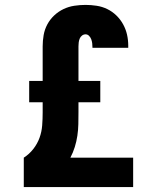

<svg xmlns="http://www.w3.org/2000/svg" viewBox="-20 -763 640 783"><path d="M77 0V-120Q99 -134 115.5 -155Q132 -176 141 -200.5Q150 -225 152 -251.5Q154 -278 154 -304V-346H99V-433H154V-574Q154 -597 158 -620Q162 -643 173 -663.5Q184 -684 201 -700Q218 -716 239 -726Q260 -736 283 -739.5Q306 -743 329 -743Q351 -743 374 -739.5Q397 -736 417.5 -726Q438 -716 454.5 -700Q471 -684 482 -664Q493 -644 498 -622Q503 -600 503 -577Q503 -575 503 -572.5Q503 -570 503 -568H357Q357 -568 357 -569Q357 -570 357 -571Q357 -579 356 -587Q355 -595 352 -603Q349 -611 343 -617Q337 -623 329 -623Q321 -623 314.5 -618Q308 -613 305 -605.5Q302 -598 301 -590Q300 -582 300 -574V-433H389V-346H300V-304Q300 -281 299.5 -257Q299 -233 295.5 -209.5Q292 -186 285 -163.5Q278 -141 267 -120H523V0Z"/></svg>

Font: Iosevka Curly Heavy Extended
Style: Regular
Weight: 900
Width: 7
Monospace: yes
Designer: Belleve Invis
Foundry: Belleve Invis
Version: Version 11.1.0; ttfautohint (v1.8.3)